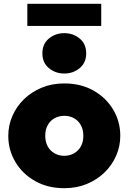

<svg xmlns="http://www.w3.org/2000/svg" viewBox="-20 -973 675 1008"><path d="M317.5 15Q230.5 15 164.2 -22.5Q98 -60 60.8 -122.5Q23.5 -185 23.5 -260Q23.5 -314 44.8 -363.5Q66 -413 105.2 -451.5Q144.5 -490 198.5 -512.5Q252.5 -535 317.5 -535Q404.5 -535 470.8 -497.5Q537 -460 574.2 -397.5Q611.5 -335 611.5 -260Q611.5 -206 590.2 -156.5Q569 -107 529.8 -68.5Q490.5 -30 436.8 -7.5Q383 15 317.5 15ZM317.5 -155Q345.5 -155 368.2 -167.8Q391 -180.5 404.2 -204Q417.5 -227.5 417.5 -260Q417.5 -292.5 404.5 -316Q391.5 -339.5 368.8 -352.2Q346 -365 317.5 -365Q289 -365 266.2 -352.2Q243.5 -339.5 230.5 -316Q217.5 -292.5 217.5 -260Q217.5 -227.5 230.8 -204Q244 -180.5 266.8 -167.8Q289.5 -155 317.5 -155ZM317.5 -587Q271 -587 236.8 -615.2Q202.5 -643.5 202.5 -693Q202.5 -742.5 236.8 -770.8Q271 -799 317.5 -799Q364 -799 398.2 -770.8Q432.5 -742.5 432.5 -693Q432.5 -643.5 398.2 -615.2Q364 -587 317.5 -587ZM123.5 -837V-953H511.5V-837Z"/></svg>

Font: Geologica Black
Style: Regular
Weight: 900
Designer: Sindre Bremnes, Frode Helland
Foundry: Monokrom Skriftforlag AS
Version: Version 1.010;gftools[0.9.28]